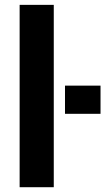

<svg xmlns="http://www.w3.org/2000/svg" viewBox="-20 -782 440 802"><path d="M204.6 0H62V-761.7H204.6ZM399.9 -306.6H251.5V-424.3H399.9Z"/></svg>

Font: Roboto Web
Style: Bold
Weight: 700
Designer: Google
Version: Version 1.200310; 2013